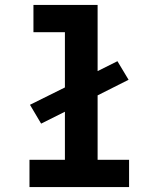

<svg xmlns="http://www.w3.org/2000/svg" viewBox="-20 -755 640 775"><path d="M99 0V-110H242V-304L146 -256L101 -332L242 -402V-625H115V-735H374V-468L454 -508L499 -433L374 -370V-110H501V0Z"/></svg>

Font: Iosevka Curly XBdEx
Style: Regular
Weight: 800
Width: 7
Monospace: yes
Designer: Belleve Invis
Foundry: Belleve Invis
Version: Version 11.1.0; ttfautohint (v1.8.3)